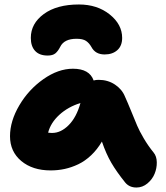

<svg xmlns="http://www.w3.org/2000/svg" viewBox="-20 -773 744 861"><path d="M334 -752.9Q416 -752.9 471.9 -708.3Q527.8 -663.6 527.8 -603Q527.8 -567.4 506.1 -548.1Q484.4 -528.8 449.2 -528.8Q407.7 -528.8 390.1 -562Q379.9 -580.1 365.7 -589.6Q351.6 -599.1 323.2 -599.1Q267.6 -599.1 250 -563Q240.2 -543.5 228.3 -533.7Q216.3 -523.9 193.8 -523.9Q156.7 -523.9 137.5 -544.7Q118.2 -565.4 118.2 -603Q118.2 -667.5 176.5 -710.2Q234.9 -752.9 334 -752.9ZM207 -8.8Q126 -8.8 75.4 -51Q24.9 -93.3 24.9 -162.1Q24.9 -230 66.7 -300.8Q108.4 -371.6 174.8 -418.2Q241.2 -464.8 307.1 -464.8Q381.3 -464.8 399.9 -412.1Q410.2 -415 421.9 -415Q463.4 -415 495.1 -394Q526.9 -373 540 -340.8Q551.8 -314.9 568.4 -274.2Q585 -233.4 595 -209.7Q605 -186 624.5 -152.8Q644 -119.6 668.9 -88.9Q682.6 -72.3 683.1 -45.4Q683.6 -18.6 673.3 6.3Q663.1 31.2 641.1 49.6Q619.1 67.9 591.8 67.9Q559.6 67.9 541 44.9Q502.9 -2.4 479.2 -43Q455.6 -83.5 437 -138.2Q416 -102.5 388.7 -76.7Q361.3 -50.8 331.1 -36.4Q300.8 -22 270.3 -15.4Q239.7 -8.8 207 -8.8ZM213.9 -176.8Q252.9 -176.8 287.8 -211.7Q322.8 -246.6 340.8 -311Q285.2 -293.9 246.1 -258.1Q207 -222.2 195.8 -178.2Q204.6 -176.8 213.9 -176.8Z"/></svg>

Font: Shantell Sans Irregular Bouncy
Style: Regular
Weight: 800
Designer: Stephen Nixon, Anya Danilova, Shantell Martin
Foundry: Arrow Type
Version: Version 1.006;[9816181b4]